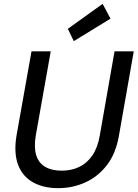

<svg xmlns="http://www.w3.org/2000/svg" viewBox="-20 -967 716 999"><path d="M283 12Q206 12 151.5 -18.5Q97 -49 74 -110Q51 -171 66 -262L144 -700H244L166 -261Q156 -200 168.5 -159.5Q181 -119 215 -99Q249 -79 301 -79Q351 -79 391.5 -98Q432 -117 460 -157.5Q488 -198 499 -261L576 -700H676L599 -262Q583 -168 536 -107.5Q489 -47 423 -17.5Q357 12 283 12ZM364 -753 333 -817 514 -947 555 -870Z"/></svg>

Font: DM Sans 11pt Medium
Style: Italic
Weight: 500
Italic angle: -10°
Version: Version 4.004;gftools[0.9.30]